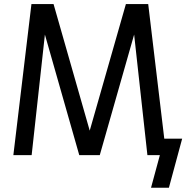

<svg xmlns="http://www.w3.org/2000/svg" viewBox="-20 -752 917 933"><path d="M416 -117.2 591.8 -732.4H700.2L778.3 -78.1H865.2L800.8 160.2H713.9L756.8 2H719.7H696.3L631.8 -584L464.8 2H365.2L198.2 -584L133.8 2H44.9L132.8 -732.4H240.2Z"/></svg>

Font: Gen Shin Gothic Regular
Style: Regular
Weight: 400
Designer: [Source Han Sans]
Ryoko NISHIZUKA  (kana & ideographs); Paul D. Hunt (Latin, Greek & Cyrillic); Wenlong ZHANG  (bopomofo
Version: Version 1.002.20150607